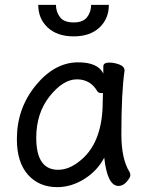

<svg xmlns="http://www.w3.org/2000/svg" viewBox="-20 -750 584 794"><path d="M220.2 -47.9Q262.2 -47.9 303.2 -79.1Q404.8 -152.8 404.8 -330.1L405.8 -365.2H397Q388.2 -365.2 382.8 -372.1Q354 -421.9 297.9 -421.9Q241.2 -421.9 185.5 -352.1Q129.9 -282.2 129.9 -180.2Q129.9 -47.9 220.2 -47.9ZM216.8 23.9Q141.1 23.9 95.5 -27.6Q49.8 -79.1 49.8 -174.8Q49.8 -301.8 127.9 -397Q206.1 -492.2 303.2 -492.2Q384.8 -492.2 407.2 -445.8V-475.1Q407.2 -491.2 432.1 -491.2Q452.1 -491.2 473.6 -483.2Q495.1 -475.1 495.1 -458Q481.9 -368.2 481.9 -194.8Q481.9 -91.8 516.1 -38.1Q519 -32.2 519 -24.9Q519 -16.1 503.9 1.5Q488.8 19 470.2 19Q423.8 19 411.1 -98.1Q382.8 -43.9 328.9 -10Q274.9 23.9 216.8 23.9ZM356.9 -730H430.2Q430.2 -672.4 391.1 -636Q352.1 -599.6 284.7 -599.6Q216.8 -599.6 177.5 -636Q138.2 -672.4 138.2 -730H211.4Q211.4 -701.2 228 -679.2Q244.6 -657.2 284.7 -657.2Q323.7 -657.2 340.3 -679.2Q356.9 -701.2 356.9 -730Z"/></svg>

Font: LXGW WenKai Screen
Style: Regular
Weight: 400
Designer: LXGW / Fontworks Inc.
Foundry: LXGW / Fontworks Inc.
Version: Version 1.510;January 18,2025